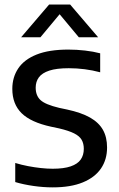

<svg xmlns="http://www.w3.org/2000/svg" viewBox="-20 -822 528 850"><path d="M213.5 7.5Q171.5 7.5 128 1.2Q84.5 -5 47.5 -16V-100.5Q75.5 -92 104.5 -86.5Q133.5 -81 161.2 -78Q189 -75 213.5 -75Q262.5 -75 293 -85.5Q323.5 -96 337.2 -115.5Q351 -135 351 -163Q351 -186.5 341.5 -203Q332 -219.5 308.2 -231.5Q284.5 -243.5 242 -253.5L206.5 -261Q116.5 -280.5 75.5 -321Q34.5 -361.5 34.5 -428.5Q34.5 -480 60.8 -519.2Q87 -558.5 142 -580.5Q197 -602.5 282.5 -602.5Q319.5 -602.5 356.5 -598.2Q393.5 -594 423.5 -586V-502Q390 -511 355 -515.5Q320 -520 284.5 -520Q230.5 -520 198.5 -509.5Q166.5 -499 152.2 -479.8Q138 -460.5 138 -434Q138 -398.5 159.5 -378.8Q181 -359 242 -344.5L277.5 -337Q340 -323.5 378.8 -301.5Q417.5 -279.5 435.8 -247Q454 -214.5 454 -169Q454 -115.5 427 -76Q400 -36.5 346.5 -14.5Q293 7.5 213.5 7.5ZM73.5 -657 197.5 -802H290.5L414.5 -657H329L234 -771H254L159 -657Z"/></svg>

Font: Encode Sans SC Condensed Thin Medium
Style: Regular
Weight: 500
Version: Version 3.002